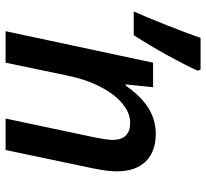

<svg xmlns="http://www.w3.org/2000/svg" viewBox="-46 -708 754 703"><g transform="rotate(90 331.5 -357.0)"><path d="M414.6 0 483.9 -328.1Q492.7 -372.1 492.7 -392.1Q492.7 -456.1 429.7 -456.1Q394.5 -456.1 360.4 -428.2Q326.2 -400.4 298.8 -347.9Q271.5 -295.4 257.8 -229L210 0H94.7L210 -540H299.8L289.6 -439.9H293.9Q334.5 -497.6 377.4 -523.7Q420.4 -549.8 470.7 -549.8Q536.1 -549.8 572 -512.7Q607.9 -475.6 607.9 -407.2Q607.9 -373.5 596.7 -318.8L529.8 0ZM235.4 -713.9 239.3 -703.1Q221.2 -662.6 185.3 -596.9Q149.4 -531.2 109.4 -469.2H22.5Q43.5 -515.6 74.2 -593.8Q105 -671.9 119.1 -713.9Z"/></g></svg>

Font: Open Sans Semibold
Style: Italic
Weight: 600
Italic angle: -12°
Foundry: Ascender Corporation
Version: Version 1.10